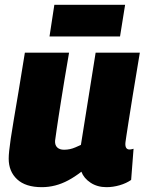

<svg xmlns="http://www.w3.org/2000/svg" viewBox="-20 -765 604 795"><path d="M153 10Q86 10 51 -22.5Q16 -55 16 -108Q16 -121 18 -140.5Q20 -160 24.5 -191Q29 -222 37 -269Q45 -316 56.5 -384.5Q68 -453 83 -547H266Q255 -484 247 -435Q239 -386 233 -348.5Q227 -311 222.5 -281.5Q218 -252 214.5 -228Q211 -204 208 -182Q207 -164 217 -154.5Q227 -145 245 -145Q258 -145 269.5 -147.5Q281 -150 292.5 -155Q304 -160 315 -165L376 -547H559Q541 -439 529.5 -369Q518 -299 512 -259Q506 -219 503 -200.5Q500 -182 499.5 -176Q499 -170 499 -169Q499 -157 503.5 -151.5Q508 -146 516 -146Q518 -146 522.5 -146.5Q527 -147 533 -149L523 -20Q503 -6 475.5 2Q448 10 421 10Q383 10 355 -8.5Q327 -27 317 -54Q290 -33 263 -18.5Q236 -4 208.5 3Q181 10 153 10ZM185 -614 205 -745H498L477 -614Z"/></svg>

Font: Georama ExtraCondensed Thin ExtraBold
Style: Italic
Weight: 800
Italic angle: -9°
Version: Version 1.001